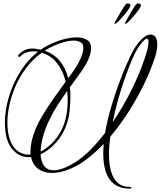

<svg xmlns="http://www.w3.org/2000/svg" viewBox="-20 -976 954 1140"><path d="M753 144Q694 144 658.5 117Q623 90 608 43.5Q593 -3 593 -63Q593 -92 596 -122Q558 -82 518.5 -49.5Q479 -17 441 5Q399 28 360.5 39.5Q322 51 289 51Q240 51 207 26.5Q174 2 164 -44Q160 -43 156.5 -43Q153 -43 149 -43Q91 -43 50 -94Q9 -145 9 -250Q9 -317 31 -394.5Q53 -472 97 -545Q141 -618 206 -669Q203 -669 200 -669.5Q197 -670 194 -670Q190 -671 185 -671Q180 -671 175 -671Q154 -671 134.5 -664Q115 -657 100 -640Q98 -638 95 -638Q91 -638 88 -642Q85 -646 89 -650Q124 -688 173 -688Q178 -688 183 -687.5Q188 -687 193 -686L222 -681Q252 -702 289 -718.5Q326 -735 364.5 -744.5Q403 -754 436 -754Q473 -754 497 -739Q521 -724 521 -689Q521 -667 509 -634.5Q497 -602 468 -559Q457 -542 437.5 -516Q418 -490 395 -458Q398 -430 398 -400Q398 -380 396.5 -359Q395 -338 393 -315Q386 -251 360 -200Q334 -149 297.5 -113.5Q261 -78 221 -60Q223 -17 242 9Q261 35 300 35Q323 35 354 24Q385 13 424 -11Q471 -40 516 -85.5Q561 -131 604 -187Q616 -259 637.5 -332.5Q659 -406 683.5 -473Q708 -540 730.5 -591Q753 -642 767 -669Q789 -710 816.5 -738.5Q844 -767 866 -770Q893 -773 903.5 -756Q914 -739 914 -713Q914 -678 901 -639Q876 -560 835.5 -476.5Q795 -393 744 -313Q693 -233 635 -165Q631 -137 629 -110.5Q627 -84 627 -59Q627 -3 639 40.5Q651 84 678.5 109Q706 134 752 134Q760 134 760 139Q760 144 753 144ZM649 -250Q712 -343 762 -444.5Q812 -546 840 -632Q852 -667 857 -690.5Q862 -714 862 -727Q862 -746 852 -746Q842 -746 822 -722.5Q802 -699 782 -661Q771 -640 754 -598Q737 -556 717.5 -500Q698 -444 680 -380Q662 -316 649 -250ZM385 -512Q396 -526 405 -539Q414 -552 421 -562Q451 -608 463 -639.5Q475 -671 475 -690Q475 -717 457.5 -726Q440 -735 418 -735Q391 -735 359.5 -726Q328 -717 298 -703.5Q268 -690 245 -675Q300 -656 334.5 -615Q369 -574 385 -512ZM149 -58Q152 -58 155 -58Q158 -58 162 -59Q161 -64 161 -69Q161 -74 161 -79Q161 -105 168 -137.5Q175 -170 190 -207Q210 -255 241.5 -305.5Q273 -356 307 -404Q341 -452 370 -491Q355 -554 319.5 -600Q284 -646 228 -663Q174 -624 135 -572Q96 -520 71.5 -463Q47 -406 35.5 -350.5Q24 -295 24 -250Q24 -182 41.5 -139.5Q59 -97 87.5 -77.5Q116 -58 149 -58ZM221 -76Q257 -94 290.5 -127.5Q324 -161 347.5 -209Q371 -257 378 -317Q380 -334 381 -349.5Q382 -365 382 -381Q382 -411 379 -436Q351 -397 323 -353.5Q295 -310 275 -268Q250 -218 236 -167.5Q222 -117 221 -76ZM731 -837Q723 -833 721 -836Q721 -838 727.5 -850Q734 -862 743 -877Q752 -892 756 -900Q767 -918 777.5 -935Q788 -952 793 -954Q798 -957 806 -955Q814 -953 817 -947Q819 -942 808.5 -925.5Q798 -909 781.5 -889.5Q765 -870 750.5 -854.5Q736 -839 731 -837ZM669 -837Q661 -833 659 -836Q659 -838 665.5 -850Q672 -862 681 -877Q690 -892 694 -900Q705 -918 715.5 -935Q726 -952 731 -954Q736 -957 744 -955Q752 -953 755 -947Q757 -942 746.5 -925.5Q736 -909 719.5 -889.5Q703 -870 688.5 -854.5Q674 -839 669 -837Z"/></svg>

Font: Mea Culpa
Style: Regular
Weight: 400
Designer: Robert E. Leuschke
Foundry: Robert E. Leuschke
Version: Version 1.010; ttfautohint (v1.8.3)